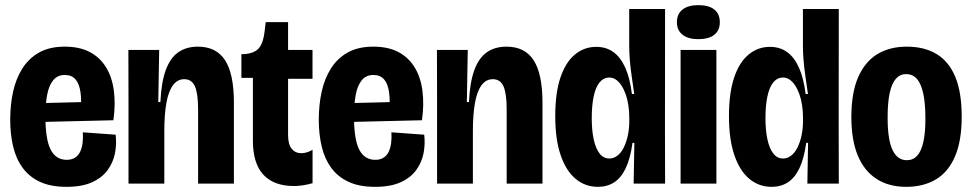

<svg xmlns="http://www.w3.org/2000/svg" viewBox="-20 -723 3827 756"><path d="M242.3 12.7Q179.3 12.7 137.2 -7.1Q95 -26.8 69.2 -62.2Q43.3 -97.5 31.8 -145.9Q20.2 -194.3 20.2 -251.8Q20.2 -309.3 31.3 -360.9Q42.5 -412.5 67.6 -452.7Q92.7 -492.8 133.7 -516.1Q174.7 -539.3 235.2 -539.3Q293.3 -539.3 333.4 -518.2Q373.5 -497.2 397.4 -458.2Q421.3 -419.3 428.3 -366.1Q435.3 -312.8 426.5 -249.5L111.3 -242V-316.3L314.8 -321.3L297.3 -273.8Q301.8 -324.8 297.1 -359Q292.3 -393.2 277.3 -410.5Q262.3 -427.8 235.2 -427.8Q206.7 -427.8 189.8 -407.5Q173 -387.2 165.9 -350.9Q158.8 -314.7 158.8 -266Q158.8 -174.3 179.4 -134Q200 -93.7 242.5 -93.7Q262.8 -93.7 275.9 -102.5Q289 -111.3 295.9 -126.2Q302.8 -141.2 305.2 -160.8Q307.5 -180.5 306.2 -202L435.3 -192.7Q439.8 -156.2 432.8 -119.8Q425.7 -83.5 403.8 -53.4Q382 -23.3 342.3 -5.3Q302.7 12.7 242.3 12.7Z M486 0V-299L485.5 -526.5H606.8L603.2 -321H611.5Q615.2 -399.2 632.6 -446.8Q650 -494.5 681.6 -516.9Q713.2 -539.3 759.3 -539.3Q831.8 -539.3 866.4 -485.4Q901 -431.5 901 -319V0H760V-292.8Q760 -354 747.7 -382.6Q735.3 -411.2 705.3 -411.2Q678.5 -411.2 660.8 -387.1Q643.2 -363 635.1 -317.4Q627 -271.8 627 -206.8V0Z M1138 9.5Q1058.3 9.5 1017.1 -35Q975.8 -79.5 975.8 -169.2V-416.3H930.5V-509.8H941.5Q984.3 -513.2 1001.2 -535.5Q1018 -557.8 1022.3 -603.2L1026.2 -635.8H1114.3V-526.5H1210.5V-412.8H1114.3V-191.2Q1114.3 -154 1128.8 -136.9Q1143.2 -119.8 1166.2 -119.8Q1177.3 -119.8 1189.2 -123.4Q1201 -127 1210.7 -133.5V-1.7Q1190 4.2 1171.9 6.8Q1153.8 9.5 1138 9.5Z M1457.3 12.7Q1394.3 12.7 1352.2 -7.1Q1310 -26.8 1284.2 -62.2Q1258.3 -97.5 1246.8 -145.9Q1235.2 -194.3 1235.2 -251.8Q1235.2 -309.3 1246.3 -360.9Q1257.5 -412.5 1282.6 -452.7Q1307.7 -492.8 1348.7 -516.1Q1389.7 -539.3 1450.2 -539.3Q1508.3 -539.3 1548.4 -518.2Q1588.5 -497.2 1612.4 -458.2Q1636.3 -419.3 1643.3 -366.1Q1650.3 -312.8 1641.5 -249.5L1326.3 -242V-316.3L1529.8 -321.3L1512.3 -273.8Q1516.8 -324.8 1512.1 -359Q1507.3 -393.2 1492.3 -410.5Q1477.3 -427.8 1450.2 -427.8Q1421.7 -427.8 1404.8 -407.5Q1388 -387.2 1380.9 -350.9Q1373.8 -314.7 1373.8 -266Q1373.8 -174.3 1394.4 -134Q1415 -93.7 1457.5 -93.7Q1477.8 -93.7 1490.9 -102.5Q1504 -111.3 1510.9 -126.2Q1517.8 -141.2 1520.2 -160.8Q1522.5 -180.5 1521.2 -202L1650.3 -192.7Q1654.8 -156.2 1647.8 -119.8Q1640.7 -83.5 1618.8 -53.4Q1597 -23.3 1557.3 -5.3Q1517.7 12.7 1457.3 12.7Z M1701 0V-299L1700.5 -526.5H1821.8L1818.2 -321H1826.5Q1830.2 -399.2 1847.6 -446.8Q1865 -494.5 1896.6 -516.9Q1928.2 -539.3 1974.3 -539.3Q2046.8 -539.3 2081.4 -485.4Q2116 -431.5 2116 -319V0H1975V-292.8Q1975 -354 1962.7 -382.6Q1950.3 -411.2 1920.3 -411.2Q1893.5 -411.2 1875.8 -387.1Q1858.2 -363 1850.1 -317.4Q1842 -271.8 1842 -206.8V0Z M2334.2 12.7Q2284.5 12.7 2246.7 -18.7Q2208.8 -50 2187.6 -112Q2166.3 -174 2166.3 -265.3Q2166.3 -357.8 2186.9 -418.3Q2207.5 -478.8 2244.2 -508.7Q2280.8 -538.5 2327.5 -538.5Q2366.7 -538.5 2395.1 -518.1Q2423.5 -497.7 2441.9 -456.7Q2460.3 -415.7 2468.2 -352.8H2477.3Q2472.2 -389.8 2467.2 -423.6Q2462.3 -457.3 2459.9 -487.1Q2457.5 -516.8 2457.5 -542.7V-687.5H2598.7L2598.3 -222.7L2598.8 0H2475L2477.8 -160.5H2470.5Q2462 -99 2443.8 -60.8Q2425.7 -22.7 2398.2 -5Q2370.8 12.7 2334.2 12.7ZM2379.3 -98.8Q2396.3 -98.8 2411.1 -110.2Q2425.8 -121.5 2436.1 -142.2Q2446.3 -163 2452.1 -189.7Q2457.8 -216.3 2457.8 -245.8V-260Q2457.8 -286 2454 -310.1Q2450.2 -334.2 2443 -353.7Q2435.8 -373.2 2426.1 -387.6Q2416.3 -402 2404.8 -409.8Q2393.2 -417.7 2379.2 -417.7Q2356.7 -417.7 2341 -398.8Q2325.3 -379.8 2317.7 -343.7Q2310 -307.5 2310 -256.5Q2310 -209.8 2317.8 -174Q2325.5 -138.2 2340.9 -118.5Q2356.3 -98.8 2379.3 -98.8Z M2659.8 0V-526.5H2800.8V0ZM2729.3 -568.8Q2689.6 -568.8 2667.5 -586.2Q2645.3 -603.7 2645.3 -635.5Q2645.3 -668.3 2667.6 -685.5Q2689.8 -702.8 2729.3 -702.8Q2770.9 -702.8 2792.6 -685.6Q2814.3 -668.3 2814.3 -635.4Q2814.3 -603.3 2792.6 -586.1Q2770.8 -568.8 2729.3 -568.8Z M3018.2 12.7Q2968.5 12.7 2930.7 -18.7Q2892.8 -50 2871.6 -112Q2850.3 -174 2850.3 -265.3Q2850.3 -357.8 2870.9 -418.3Q2891.5 -478.8 2928.2 -508.7Q2964.8 -538.5 3011.5 -538.5Q3050.7 -538.5 3079.1 -518.1Q3107.5 -497.7 3125.9 -456.7Q3144.3 -415.7 3152.2 -352.8H3161.3Q3156.2 -389.8 3151.2 -423.6Q3146.3 -457.3 3143.9 -487.1Q3141.5 -516.8 3141.5 -542.7V-687.5H3282.7L3282.3 -222.7L3282.8 0H3159L3161.8 -160.5H3154.5Q3146 -99 3127.8 -60.8Q3109.7 -22.7 3082.2 -5Q3054.8 12.7 3018.2 12.7ZM3063.3 -98.8Q3080.3 -98.8 3095.1 -110.2Q3109.8 -121.5 3120.1 -142.2Q3130.3 -163 3136.1 -189.7Q3141.8 -216.3 3141.8 -245.8V-260Q3141.8 -286 3138 -310.1Q3134.2 -334.2 3127 -353.7Q3119.8 -373.2 3110.1 -387.6Q3100.3 -402 3088.8 -409.8Q3077.2 -417.7 3063.2 -417.7Q3040.7 -417.7 3025 -398.8Q3009.3 -379.8 3001.7 -343.7Q2994 -307.5 2994 -256.5Q2994 -209.8 3001.8 -174Q3009.5 -138.2 3024.9 -118.5Q3040.3 -98.8 3063.3 -98.8Z M3548 12.7Q3479.7 12.7 3431.2 -18.6Q3382.8 -49.8 3357.5 -110.7Q3332.2 -171.5 3332.2 -262.3Q3332.2 -358 3359.2 -419.3Q3386.2 -480.7 3434.8 -510Q3483.5 -539.3 3550.2 -539.3Q3620.3 -539.3 3668.7 -509.7Q3717 -480 3741.8 -419.5Q3766.7 -359 3766.7 -263.7Q3766.7 -168 3740.2 -106.8Q3713.8 -45.5 3664.8 -16.4Q3615.7 12.7 3548 12.7ZM3550.5 -92.2Q3575.3 -92.2 3591.4 -109.9Q3607.5 -127.7 3615.7 -164Q3623.8 -200.3 3623.8 -256.2Q3623.8 -316.3 3615.2 -355.2Q3606.7 -394 3590.2 -412.6Q3573.7 -431.2 3547.8 -431.2Q3523.8 -431.2 3507.7 -413Q3491.5 -394.8 3483.2 -357Q3475 -319.2 3475 -259.8Q3475 -173.8 3494.1 -133Q3513.2 -92.2 3550.5 -92.2Z"/></svg>

Font: Bricolage Grotesque 96pt ExtraBold SemiCondensed
Style: Regular
Weight: 800
Width: 4
Version: Version 1.001;gftools[0.9.33.dev8+g029e19f]